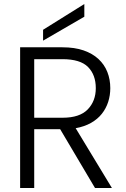

<svg xmlns="http://www.w3.org/2000/svg" viewBox="-20 -934 627 954"><path d="M456 -496Q456 -562 417.5 -601Q379 -640 290 -640H150V-349H291Q376 -349 416 -390.5Q456 -432 456 -496ZM290 -699Q351 -699 395.5 -683.5Q440 -668 469.5 -640.5Q499 -613 513.5 -576Q528 -539 528 -496Q528 -460 517.5 -427.5Q507 -395 486 -368.5Q465 -342 432.5 -323.5Q400 -305 356 -297L536 0H452L279 -292H150V0H80V-699ZM399 -914V-851L194 -732V-786Z"/></svg>

Font: SVN-Poppins Light
Style: Regular
Weight: 300
Designer: Ninad Kale (Devanagari), Jonny Pinhorn (Latin)
Foundry: Indian Type Foundry
Version: Version 3.002 2017; ttfautohint (v1.8.3)